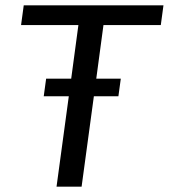

<svg xmlns="http://www.w3.org/2000/svg" viewBox="-20 -700 633 720"><path d="M192 0H286L332 -339H424L433 -405H341L368 -606H583L593 -680H69L59 -606H274L247 -405H153L144 -339H238Z"/></svg>

Font: Ronzino Oblique
Style: Italic
Weight: 400
Italic angle: -8°
Designer: Nunzio Mazzaferro
Foundry: Collletttivo
Version: Version 1.000;Glyphs 3.3 (3337)